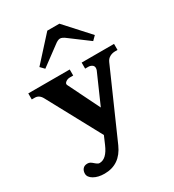

<svg xmlns="http://www.w3.org/2000/svg" viewBox="-225 -877 1096 1212"><g transform="rotate(-30 323.0 -271.5)"><path d="M182 -551 155 -579 313 -753H401L559 -579L531 -551L397 -651Q373 -670 357 -670Q341 -670 317 -651ZM636 -470V-426H619Q597 -426 579 -416Q561 -406 552 -385L339 98Q289 210 176 210Q129 210 98 192Q67 174 67 148Q67 127 78.5 113.5Q90 100 112 100Q124 100 132.5 105Q141 110 152 120Q154 122 160 126.5Q166 131 171 133.5Q176 136 182 136Q233 136 268 54L293 -4L83 -392Q65 -426 33 -426H11V-470H313V-426H290Q271 -426 257.5 -415.5Q244 -405 250 -393L363 -164L458 -380Q461 -389 461 -396Q461 -411 449 -418.5Q437 -426 423 -426H400V-470Z"/></g></svg>

Font: Taviraj Bold
Style: Regular
Weight: 700
Designer: Katatrad Team
Foundry: CadsonDemak
Version: Version 1.030